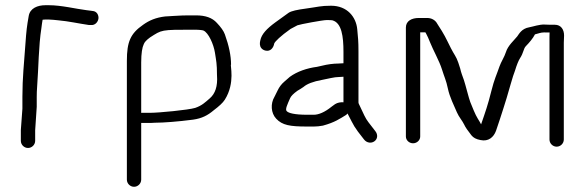

<svg xmlns="http://www.w3.org/2000/svg" viewBox="-20 -546 2233 737"><path d="M115 -5.5V-45.9L121 -136.1V-173.5C121 -187.1 121.5 -200.3 122.5 -212.9C128.1 -286.2 127.9 -368.8 139 -439C140.5 -448.1 141.5 -461.8 143.5 -470.1C145.8 -470.5 149.7 -471 154.5 -471H167.5C178.3 -471 190.7 -469.2 203.9 -468C242.5 -464.7 282 -455.7 320.7 -450.1L321.6 -450H328.6C345.8 -448 356.9 -462.9 358 -475.8C358.9 -486.9 352.8 -503.1 334.5 -504L328.2 -504.9L312.1 -506.9C271.8 -511.9 215.5 -526 167.5 -526H154.5C124.3 -526 95.2 -514.6 90.2 -484.6C83.3 -445.4 81.2 -429.6 77.5 -376.3C72.3 -302.1 66 -248.4 66 -174.7V-129L60 -46.8V-5.5C60 9.5 72.5 22 87.5 22C102.5 22 115 9.5 115 -5.5Z M522 -306.5C522 -341.1 526 -364.6 531.7 -375.9L532.1 -376.7L532.4 -377.5C534.1 -382.7 541.2 -391.8 556.1 -402.5C602.3 -431.9 596.1 -432 723.4 -432C747.1 -432 758.1 -430.1 761.4 -428.6C780 -420.2 800 -376.8 805.1 -343.6C809.8 -312.9 812.9 -302.2 812.9 -257.5V-257.1L813 -256.6C816 -214.4 805.9 -186.3 785.3 -168.5C767.3 -152.9 755.1 -140.7 729.1 -131.8C703.2 -123.8 588.9 -113 557.5 -113H525.5C524.3 -113 523.1 -112.9 522 -112.8ZM525.5 -74H557.5C563.2 -74 568.1 -74.2 574.3 -74.9C608.7 -75 661.9 -79 721 -86.7C755 -91.5 777.3 -103.1 800.5 -122.8C820.6 -138 835.3 -151.2 842.9 -163.2C884.4 -228.6 862.1 -298.2 866.9 -298.2C866.9 -331.9 858.9 -370.3 843.3 -413.7C838.4 -427.4 827.9 -441.8 812.4 -458.2C794.6 -477.9 768.7 -487 732.1 -487H702.7C688 -487 669.9 -486.3 647.9 -484.9L615 -482.9L614.4 -482.9C578.4 -478.7 552.8 -467.8 529.2 -450.8C480.7 -417.1 467 -385.6 467 -312.3V143.5C467 158.5 479.5 171 494.5 171C509.5 171 522 158.5 522 143.5V-74.2C523.1 -74 524.3 -74 525.5 -74Z M1266.3 -146.3 1266 -146.1 1254.1 -137.5 1253.7 -137.2C1225.5 -114.2 1202 -105.5 1184.3 -105.5H1159.1C1109.1 -105.5 1086.9 -112.4 1080.9 -119.2L1080.6 -119.5L1080.3 -119.8C1073.9 -126.2 1083.4 -145.8 1093.6 -169.1C1097.1 -177.2 1106 -186.3 1121.7 -197.6C1128.6 -201.5 1138.2 -207.4 1144.9 -212.2L1145.4 -212.6L1145.9 -213C1158.5 -223.7 1181.3 -233.1 1216.5 -239.4C1238.2 -243.2 1262.3 -250.5 1282.3 -250.5H1283L1298.4 -251.4V-153.3C1287.6 -154.3 1275.3 -152.1 1266.3 -146.3ZM1315.9 -106.7C1340.6 -59.7 1336.4 -62.4 1377 -11C1387.8 3.3 1405.9 5 1417.5 -3.9C1429.1 -12.2 1431.6 -28.7 1421 -42.2C1408.3 -58.4 1405.4 -62.7 1393.9 -77.3C1382.5 -91.7 1374.3 -111.8 1364.9 -131.5L1357.4 -147.3C1356.5 -149.3 1356 -151.2 1356 -153.3V-348.9C1356 -389.9 1354.2 -401.4 1351.3 -433.7C1347 -480.6 1313.1 -524 1250.8 -524C1210.3 -524 1201.8 -519.5 1154.2 -513.1C1121.3 -508.7 1098.6 -504.2 1087.6 -496.7C1070.9 -484.9 1053.4 -471.9 1036.2 -459.6C1004.3 -436.2 984 -414.9 979.3 -391.4C976.9 -382 975.8 -370.3 983.1 -361.2C987.2 -356.2 992.8 -353.3 998.5 -351.9C1017.8 -347 1029.9 -362.3 1032.7 -379.3C1036.1 -387 1056.6 -407.6 1095.2 -434.8C1106.8 -441 1114.7 -445.1 1121.7 -448.9C1131.6 -452.7 1218.9 -469 1234 -469C1245.4 -469 1254 -468.6 1255.5 -468.1L1256.2 -467.9C1291.5 -458.3 1298.4 -406.1 1298.4 -347.1V-303.1C1298.4 -303.1 1295.7 -303 1294.7 -303L1278.7 -302.1C1259.7 -302 1236.8 -299 1216.2 -293.8L1196.7 -289.4C1158.2 -284.5 1120.5 -271.4 1092.7 -251.2C1088.3 -247.1 1081.2 -240.9 1071.6 -232.8C1060.5 -223.4 1051.7 -211.8 1045.5 -198.4C1039.9 -186.5 1035.8 -178.3 1033.7 -174.7C1017.8 -148.4 1019.7 -112.1 1040.2 -90.4C1063.5 -65.4 1092.8 -60.3 1157.7 -60.3H1185C1195.7 -60.3 1206.8 -61.4 1218.3 -63.6L1219.3 -63.7L1220.2 -64C1264.5 -76 1284.4 -90 1308.8 -105L1309.4 -105.5L1314 -110.4C1314.6 -109.1 1315.2 -107.9 1315.9 -106.7Z M1593 -22V-422H1612.8C1613.1 -421.5 1614.9 -418.4 1616.2 -416C1620.3 -408.5 1625.4 -397.3 1631.1 -382.8C1641 -357.3 1667.1 -310.2 1676.3 -280.2C1685.2 -251.3 1692.8 -237.2 1699 -206.9C1706 -173 1723.1 -140.4 1733.8 -114.9C1741.5 -96.8 1755 -82.3 1761.7 -67.9C1766.4 -57.5 1775.7 -44.2 1789.5 -26.7C1797 -17.3 1807.6 -11.5 1824.4 -8.4C1854.9 -1.7 1875 -19.4 1883.9 -43.8C1884.4 -45.2 1884.9 -46.7 1885.4 -48.2C1886.5 -51.8 1891.2 -66 1899.2 -89.3C1907.7 -114 1917 -145.7 1924.8 -170C1930.5 -188 1950 -260 1956.3 -273.2L1956.6 -273.9L1956.8 -274.7C1963.8 -297.7 1970.6 -314 1976 -322.3C1990.2 -343.9 1988.9 -358.9 1998.6 -368.9C2012.1 -382.7 2025.6 -398.6 2033.5 -414.1C2034.8 -414.8 2042.8 -416.3 2051.8 -419.2C2061.1 -422.1 2073.8 -421.8 2089.6 -421.3C2089.3 -415.6 2089.2 -409.1 2089.2 -403.5V-10.5C2089.2 4.5 2101.7 17 2116.7 17C2131.7 17 2144.2 4.5 2144.2 -10.5V-382.4C2144.2 -390.3 2144.5 -399.2 2145.2 -409.1L2145.2 -409.5V-409.8C2145.2 -432.2 2133.8 -451 2109.7 -451H2091.7C2086 -451 2079.1 -451.2 2071.1 -451.7C2050.5 -452.9 2026.9 -443.9 2011.3 -441.2C1981.9 -436.3 1971.9 -414.7 1965.5 -406.4C1953.8 -391.6 1929.6 -371.3 1921.9 -345.7C1916.6 -328.3 1902.8 -307.3 1897.3 -291C1886.2 -258.3 1877.5 -242.7 1866.1 -196.8C1852.9 -143.8 1843.7 -117.9 1826.7 -68.7C1823.7 -74.3 1819.4 -82.4 1813.7 -91.1C1804.9 -104.5 1791.8 -137.9 1785.1 -154.5C1780.2 -166.4 1766.2 -223.2 1760.7 -238.8L1752.8 -260.8C1750.4 -267.7 1748.3 -274.9 1746.6 -282.6L1746.5 -283L1739.2 -305.5C1731.4 -329.2 1723 -336.6 1710.7 -361.2C1689.1 -404.2 1687.7 -410 1658.9 -454.1C1651.2 -469.1 1636.5 -477 1619.5 -477H1587.5C1560.4 -477 1538 -465.7 1538 -440.4V-22.1C1538 -7.8 1550.5 4 1565.5 4C1580.5 4 1593 -7.8 1593 -22ZM1884.9 -34C1884.9 -34 1827.3 142.1 1884 -31.3C1884.3 -32.1 1884.6 -33.1 1884.9 -34Z"/></svg>

Font: MewTooHand
Style: BdWide
Weight: 400
Designer: Mew Too, Robert Jablonski
Version: Version 0.77